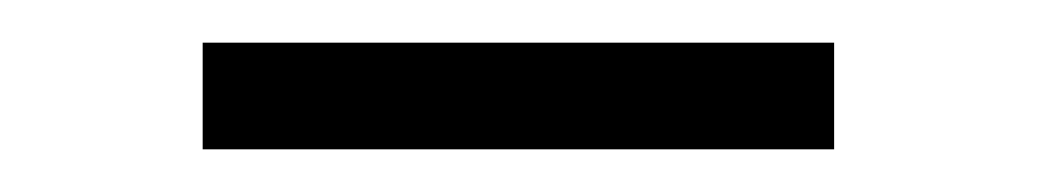

<svg xmlns="http://www.w3.org/2000/svg" viewBox="-20 -357 486 90"><path d="M75 -287V-337H371V-287Z"/></svg>

Font: Sinter Light
Style: Regular
Weight: 300
Foundry: Adobe & rsms
Version: Version 1.000